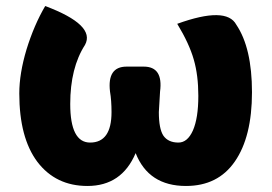

<svg xmlns="http://www.w3.org/2000/svg" viewBox="-20 -603 901 637"><path d="M270 14Q165 14 104 -66Q44 -146 44 -293Q44 -359 68 -439Q93 -520 130 -583Q298 -520 262 -454Q213 -378 213 -258Q213 -130 279 -130Q350 -130 350 -231Q350 -270 345 -299Q335 -382 400 -382H457Q522 -382 511 -299L507 -231Q507 -176 522 -153Q538 -130 572 -130Q602 -130 620 -170Q638 -211 638 -285Q638 -353 623 -405Q608 -458 568 -524Q731 -583 764 -521Q816 -444 816 -297Q816 -149 759 -67Q703 14 597 14Q473 14 430 -95Q384 14 270 14Z"/></svg>

Font: Swei Half Moon CJK SC
Style: Black
Weight: 900
Version: Version 2.071